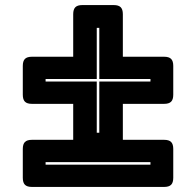

<svg xmlns="http://www.w3.org/2000/svg" viewBox="-20 -739 774 758"><path d="M465 -161Q465 -142 456.5 -133.5Q448 -125 429 -125H305Q286 -125 277.5 -133.5Q269 -142 269 -161V-329H106Q87 -329 78.5 -337.5Q70 -346 70 -365V-479Q70 -498 78.5 -506.5Q87 -515 106 -515H269V-683Q269 -702 277.5 -710.5Q286 -719 305 -719H429Q448 -719 456.5 -710.5Q465 -702 465 -683V-515H628Q647 -515 655.5 -506.5Q664 -498 664 -479V-365Q664 -346 655.5 -337.5Q647 -329 628 -329H465ZM362 -215H372V-417H574V-427H372V-629H362V-427H160V-417H362ZM106 -1Q87 -1 78.5 -9.5Q70 -18 70 -37V-151Q70 -170 78.5 -178.5Q87 -187 106 -187H628Q647 -187 655.5 -178.5Q664 -170 664 -151V-37Q664 -18 655.5 -9.5Q647 -1 628 -1ZM160 -89H574V-99H160Z"/></svg>

Font: Bungee Inline
Style: Regular
Weight: 400
Designer: David Jonathan Ross
Foundry: David Jonathan Ross
Version: Version 1.001;PS 1.0;hotconv 1.0.72;makeotf.lib2.5.5900